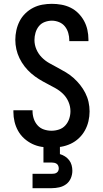

<svg xmlns="http://www.w3.org/2000/svg" viewBox="-20 -763 540 1003"><path d="M249 8Q223 8 197.5 4Q172 0 149 -11Q126 -22 106.5 -39.5Q87 -57 74.5 -79.5Q62 -102 56 -127Q50 -152 50 -178V-187H150V-182Q150 -162 156.5 -142.5Q163 -123 176.5 -108Q190 -93 209.5 -86.5Q229 -80 249 -80Q269 -80 288.5 -86.5Q308 -93 321.5 -108Q335 -123 341.5 -142.5Q348 -162 348 -182Q348 -207 338 -230.5Q328 -254 310.5 -271.5Q293 -289 271 -301.5Q249 -314 226.5 -325.5Q204 -337 183 -350Q162 -363 143 -379.5Q124 -396 108.5 -416Q93 -436 82 -458.5Q71 -481 65.5 -505.5Q60 -530 60 -555Q60 -580 65.5 -605Q71 -630 82.5 -652.5Q94 -675 112.5 -693Q131 -711 153.5 -722.5Q176 -734 201 -738.5Q226 -743 251 -743Q276 -743 301 -738.5Q326 -734 348.5 -723Q371 -712 389 -694Q407 -676 419 -654Q431 -632 436.5 -607Q442 -582 442 -557V-548H342V-553Q342 -572 336.5 -591Q331 -610 319 -625Q307 -640 288.5 -647.5Q270 -655 251 -655Q232 -655 213.5 -648Q195 -641 183 -626Q171 -611 165.5 -592Q160 -573 160 -554Q160 -529 170 -505.5Q180 -482 197.5 -464Q215 -446 237 -433.5Q259 -421 281 -409.5Q303 -398 324.5 -385Q346 -372 364.5 -355.5Q383 -339 398.5 -319.5Q414 -300 425.5 -277.5Q437 -255 442.5 -230.5Q448 -206 448 -181Q448 -155 442 -129.5Q436 -104 423.5 -81.5Q411 -59 392 -41Q373 -23 349.5 -12Q326 -1 300.5 3.5Q275 8 249 8ZM150 220V145H250Q257 145 263.5 144Q270 143 275.5 139.5Q281 136 284 130Q287 124 287 117Q287 110 284.5 103.5Q282 97 276.5 93Q271 89 264 87.5Q257 86 250 86H207V-80H293V42Q307 46 319.5 54Q332 62 341 73.5Q350 85 354 99.5Q358 114 358 129Q358 149 350 168Q342 187 326 199Q310 211 290 215.5Q270 220 250 220Z"/></svg>

Font: Iosevka Term Curly Semibold
Style: Regular
Weight: 600
Designer: Belleve Invis
Foundry: Belleve Invis
Version: Version 32.3.0